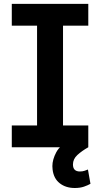

<svg xmlns="http://www.w3.org/2000/svg" viewBox="-20 -747 508 974"><path d="M427.9 0H39.8V-110.4H168V-616.8H39.8V-727.3H427.9V-616.8H299.7V-110.4H427.9ZM359.4 206.7Q313.6 206.7 282.8 182.5Q252.1 158.4 246.8 112.9Q245.7 104.4 245.7 95.9Q245.7 62.5 265.6 25Q285.5 -12.4 340.2 -37.3L427.9 0Q395.2 18.5 372.7 39.1Q350.1 59.7 350.1 87.4Q350.1 122.9 385.3 122.9Q398.8 122.9 409.1 119.3Q419.4 115.8 426.1 112.9L438.9 185.4Q426.1 192.8 406.2 199.8Q386.4 206.7 359.4 206.7Z"/></svg>

Font: Linik Sans SemiBold
Style: Regular
Weight: 600
Designer: Rasmus Andersson (font), Cristiano Sobral (main changes)
Foundry: rsms
Version: Version 3.018;June 1, 2022;FontCreator 14.0.0.2814 64-bit; t